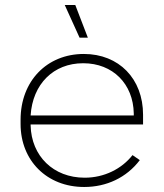

<svg xmlns="http://www.w3.org/2000/svg" viewBox="-20 -740 652 765"><path d="M297 -590H330L280 -720H238ZM315 5H316C404 5 484 -32 537 -102L508 -122C465 -67 395 -32 318 -32H317C193 -32 105 -118 102 -240V-244H550V-283C550 -426 454 -525 314 -525C167 -525 62 -417 62 -263V-246C62 -100 167 5 315 5ZM102 -280C110 -405 193 -488 311 -488H312C429 -488 511 -406 513 -288V-280Z"/></svg>

Font: Fixel Display ExtraLight
Style: Regular
Weight: 200
Designer: AlfaBravo + MacPaw
Foundry: Kyrylo Tkachov, Marchela Mozhyna, Serhii Makarenko, Maria Weinstein, Zakhar Kryvoshyya
Version: Version 1.211